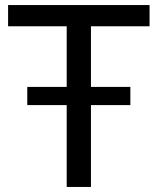

<svg xmlns="http://www.w3.org/2000/svg" viewBox="-20 -740 624 760"><path d="M88 -324V-396H496V-324ZM12 -720H572V-636H340V0H244V-636H12Z"/></svg>

Font: Kufam
Style: Regular
Weight: 400
Designer: Wael Morcos, Artur Schmal
Foundry: Original Type
Version: Version 1.301; ttfautohint (v1.8.3)